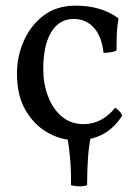

<svg xmlns="http://www.w3.org/2000/svg" viewBox="-20 -487 487 679"><path d="M412 -78Q385 -35 345 -13Q305 9 248 9Q197 9 149.5 -17.5Q102 -44 71 -96Q40 -148 40 -227Q40 -287 64 -342Q88 -397 134 -432Q180 -467 248 -467Q294 -467 332 -455.5Q370 -444 399 -422Q394 -393 393 -364.5Q392 -336 392 -308Q384 -304 370 -302Q356 -300 346 -300Q340 -358 312 -389Q284 -420 240 -420Q190 -420 161.5 -374Q133 -328 133 -242Q133 -192 149.5 -147.5Q166 -103 198 -75.5Q230 -48 276 -48Q308 -48 336.5 -63Q365 -78 387 -106Q394 -102 401.5 -94.5Q409 -87 412 -78ZM231 168Q232 118 228 74Q224 30 218 -3H301Q294 30 291 74Q288 118 288 168Q276 172 260.5 172Q245 172 231 168Z"/></svg>

Font: Vollkorn
Style: Regular
Weight: 400
Designer: Friedrich Althausen
Foundry: Friedrich Althausen
Version: Version 4.104